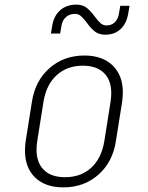

<svg xmlns="http://www.w3.org/2000/svg" viewBox="-20 -800 640 830"><path d="M88 -149Q88 -169 91 -190L118 -360Q132 -451 194 -505.5Q256 -560 345 -560Q423 -560 467 -517Q511 -474 511 -401Q511 -381 508 -360L481 -190Q467 -99 405 -44.5Q343 10 254 10Q176 10 132 -32.5Q88 -75 88 -149ZM431 -190 458 -360Q461 -380 461 -397Q461 -454 429 -485Q397 -516 338 -516Q270 -516 225 -475Q180 -434 168 -360L141 -190Q138 -171 138 -153Q138 -96 170 -65Q202 -34 261 -34Q330 -34 374.5 -75Q419 -116 431 -190ZM355 -702Q341 -721 330 -730.5Q319 -740 304 -740Q281 -740 265.5 -726.5Q250 -713 246 -690L240 -655H200L206 -690Q213 -732 240.5 -756Q268 -780 310 -780Q337 -780 354.5 -766.5Q372 -753 390 -728Q404 -709 415 -699.5Q426 -690 441 -690Q462 -690 476 -703.5Q490 -717 494 -740L500 -775H540L534 -740Q527 -698 501 -674Q475 -650 435 -650Q408 -650 390.5 -663.5Q373 -677 355 -702Z"/></svg>

Font: JetBrains Mono Extra Light
Style: Italic
Weight: 200
Italic angle: -9°
Monospace: yes
Designer: Philipp Nurullin, Konstantin Bulenkov
Foundry: JetBrains
Version: 2.002